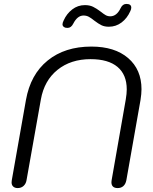

<svg xmlns="http://www.w3.org/2000/svg" viewBox="-20 -947 779 977"><path d="M39 -19Q39 -26 40 -30L112 -438Q135 -568 222.5 -639Q310 -710 445 -710Q564 -710 632 -651.5Q700 -593 700 -493Q700 -470 695 -438L623 -30Q619 -10 607.5 0Q596 10 579 10Q547 10 547 -20Q547 -27 548 -30L620 -441Q625 -471 625 -492Q625 -567 578 -606.5Q531 -646 441 -646Q340 -646 272.5 -591.5Q205 -537 188 -441L115 -30Q112 -12 100 -1Q88 10 70 10Q56 10 47.5 2.5Q39 -5 39 -19ZM298 -823Q298 -831 304 -843Q319 -877 347.5 -899Q376 -921 412 -921Q436 -921 453.5 -912.5Q471 -904 492 -888Q507 -876 517.5 -870Q528 -864 541 -864Q574 -864 594 -906Q604 -927 623 -927Q648 -927 648 -908Q648 -900 643 -890Q627 -854 598.5 -832.5Q570 -811 534 -811Q512 -811 496.5 -818.5Q481 -826 460 -842Q444 -855 432 -861.5Q420 -868 405 -868Q374 -868 353 -827Q342 -805 324 -805Q317 -805 313 -806Q298 -811 298 -823Z"/></svg>

Font: Kodchasan
Style: Italic
Weight: 400
Italic angle: -10°
Version: Version 1.000; ttfautohint (v1.6)